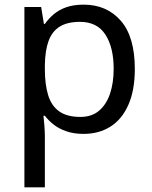

<svg xmlns="http://www.w3.org/2000/svg" viewBox="-20 -566 655 826"><path d="M340 -546Q439 -546 499.5 -477Q560 -408 560 -269Q560 -178 532.5 -115.5Q505 -53 455.5 -21.5Q406 10 339 10Q298 10 266 -1Q234 -12 211.5 -29.5Q189 -47 173 -68H167Q169 -51 171 -25Q173 1 173 20V240H85V-536H157L169 -463H173Q189 -486 211.5 -505Q234 -524 265.5 -535Q297 -546 340 -546ZM324 -472Q270 -472 237 -451.5Q204 -431 189 -390Q174 -349 173 -286V-269Q173 -203 187 -157Q201 -111 234.5 -87Q268 -63 326 -63Q375 -63 406.5 -90Q438 -117 453.5 -163.5Q469 -210 469 -270Q469 -362 433.5 -417Q398 -472 324 -472Z"/></svg>

Font: lhindi85
Style: Book
Weight: 400
Designer: Jelle Bosma - Monotype Design Team
Foundry: Monotype Imaging Inc.
Version: Version 2.003